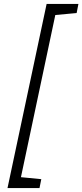

<svg xmlns="http://www.w3.org/2000/svg" viewBox="-20 -838 417 972"><path d="M260 -762 368 -772 377 -818H216L18 114H180L189 69L86 59Z"/></svg>

Font: Advent Pro
Style: Italic
Weight: 400
Italic angle: -12°
Designer: VivaRado, Andreas Kalpakidis
Foundry: VivaRado, Andreas Kalpakidis
Version: Version 3.000